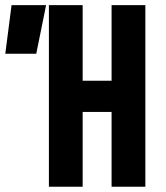

<svg xmlns="http://www.w3.org/2000/svg" viewBox="-29 -713 635 733"><path d="M397 0V-285.6H286.6V0H157.7V-693.4H286.6V-404.8H397V-693.4H525.9V0ZM-8.8 -507.8 15.1 -693.4H147L109.4 -507.8Z"/></svg>

Font: Cascadia Code NF
Style: Bold
Weight: 700
Monospace: yes
Designer: Aaron Bell
Foundry: Saja Typeworks
Version: Version 2404.023; ttfautohint (v1.8.4)